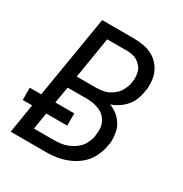

<svg xmlns="http://www.w3.org/2000/svg" viewBox="-171 -863 942 991"><g transform="rotate(30 300.0 -367.5)"><path d="M32 0 60 -173H4V-246H72L153 -735H338Q355 -735 371.5 -733.5Q388 -732 404 -729Q420 -726 435 -720Q450 -714 463 -706Q476 -698 487 -686.5Q498 -675 506.5 -662.5Q515 -650 521 -635Q527 -620 529.5 -604.5Q532 -589 532.5 -569.5Q533 -550 531 -539L528 -524Q526 -510 521.5 -495Q517 -480 510.5 -466Q504 -452 494 -439.5Q484 -427 472 -416.5Q460 -406 444 -396Q428 -386 418 -383L406 -379Q423 -372 438 -362.5Q453 -353 465.5 -340Q478 -327 487 -312Q496 -297 500.5 -279.5Q505 -262 506.5 -239.5Q508 -217 506 -205L503 -190Q501 -174 495.5 -157.5Q490 -141 483 -125.5Q476 -110 465.5 -95.5Q455 -81 442.5 -69Q430 -57 415 -47Q400 -37 384.5 -29.5Q369 -22 353 -16.5Q337 -11 320 -7.5Q303 -4 284.5 -2Q266 0 255 0ZM185 -417H300Q310 -417 319 -418Q328 -419 338 -420.5Q348 -422 357.5 -425Q367 -428 375.5 -432.5Q384 -437 392.5 -443Q401 -449 409 -456.5Q417 -464 422.5 -472Q428 -480 432.5 -489Q437 -498 441 -509Q445 -520 446 -526L447 -534Q449 -544 449.5 -554Q450 -564 449 -573.5Q448 -583 446 -592Q444 -601 440 -609.5Q436 -618 430 -625Q424 -632 417 -638Q410 -644 402 -648.5Q394 -653 385.5 -656Q377 -659 365.5 -660.5Q354 -662 347 -662H225ZM128 -74H240Q251 -74 262.5 -74.5Q274 -75 285.5 -76.5Q297 -78 308.5 -81Q320 -84 330.5 -88.5Q341 -93 351.5 -99Q362 -105 372 -113Q382 -121 390 -130Q398 -139 403.5 -149.5Q409 -160 414 -173Q419 -186 420 -194L421 -203Q423 -215 423.5 -226.5Q424 -238 423 -249Q422 -260 418 -270.5Q414 -281 408.5 -290.5Q403 -300 395.5 -307.5Q388 -315 379 -321Q370 -327 359.5 -331Q349 -335 338 -338Q327 -341 314 -342.5Q301 -344 294 -344H173L156 -246H269V-173H144Z"/></g></svg>

Font: Iosevka Aile Oblique
Style: Regular
Weight: 400
Italic angle: -9°
Designer: Belleve Invis
Foundry: Belleve Invis
Version: Version 31.1.0; ttfautohint (v1.8.4)